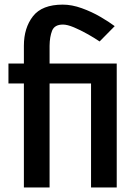

<svg xmlns="http://www.w3.org/2000/svg" viewBox="-20 -832 608 852"><path d="M86 0V-461.5H17.5V-550H86V-629Q86 -708 126.2 -759.8Q166.5 -811.5 258.5 -811.5Q299 -811.5 343.2 -795.5Q387.5 -779.5 426 -757Q464.5 -734.5 489 -716L422 -648Q398.5 -664 367.8 -681.2Q337 -698.5 307.8 -710.8Q278.5 -723 259.5 -723Q222 -723 211.2 -695.8Q200.5 -668.5 200 -629V-550H498V0H384V-461.5H200V0Z"/></svg>

Font: Junction SemiBold
Style: Regular
Weight: 600
Designer: Caroline Hadilaksono
Foundry: Caroline Hadilaksono, Tyler Finck, The League of Moveable Type
Version: Version 2.000; ttfautohint (v1.8.3)